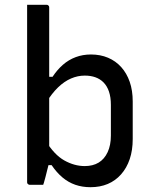

<svg xmlns="http://www.w3.org/2000/svg" viewBox="-20 -770 640 800"><path d="M160 0Q152 0 142 0Q132 0 122 0Q112 0 104 0Q101 0 98.5 -1.5Q96 -3 94.5 -5Q93 -7 93 -11Q93 -89 93 -166Q93 -243 93 -320.5Q93 -398 93 -475Q93 -552 93 -630Q93 -660 93 -690.5Q93 -721 93 -750Q104 -750 114 -750Q124 -750 134 -750Q144 -750 154 -750Q164 -750 174 -750Q178 -750 180 -748.5Q182 -747 183.5 -745Q185 -743 185 -739Q185 -658 185 -577.5Q185 -497 185 -416.5Q185 -336 185 -255.5Q185 -175 185 -94Q185 -94 182.5 -84Q180 -74 176.5 -60.5Q173 -47 169.5 -32.5Q166 -18 163 -9Q160 0 160 0ZM162 -82 170 -184Q206 -125 248 -101.5Q290 -78 333 -78Q367 -78 391 -92.5Q415 -107 428.5 -136Q442 -165 442 -205V-333Q442 -365 434 -388.5Q426 -412 411 -427Q397 -441 377.5 -448Q358 -455 333 -455Q304 -455 276 -443Q248 -431 222 -406Q196 -381 172 -342V-450H199Q218 -479 242 -500Q266 -521 295.5 -532Q325 -543 359 -543Q398 -543 430 -529.5Q462 -516 485 -490.5Q508 -465 520.5 -429Q533 -393 533 -347V-191Q533 -144 520.5 -107Q508 -70 484.5 -43.5Q461 -17 429 -3.5Q397 10 357 10Q323 10 294 0Q265 -10 240.5 -30.5Q216 -51 195 -82Z"/></svg>

Font: Recursive Monospace
Style: Regular
Weight: 400
Version: Version 1.047